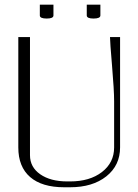

<svg xmlns="http://www.w3.org/2000/svg" viewBox="-20 -791 590 819"><path d="M350.1 -771H408.2V-725.1Q408.2 -711.9 378.9 -711.9Q350.1 -711.9 350.1 -725.1ZM149.9 -771H208V-725.1Q208 -711.9 179.2 -711.9Q149.9 -711.9 149.9 -725.1ZM58.1 -632.8H107.9V-128.9Q107.9 -78.1 151.6 -47.6Q195.3 -17.1 267.1 -17.1H278.8Q362.8 -17.1 414.8 -57.1Q466.8 -97.2 466.8 -162.1V-358.9Q466.8 -405.8 458 -509.5Q449.2 -613.3 449.2 -632.8H492.2V-162.1Q492.2 -85.4 433.6 -38.8Q375 7.8 278.8 7.8H253.9Q158.7 7.8 108.4 -35.9Q58.1 -79.6 58.1 -162.1Z"/></svg>

Font: Resagokr
Style: Light
Weight: 300
Designer: gluk
Foundry: gluk
Version: Version 0.95